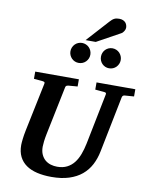

<svg xmlns="http://www.w3.org/2000/svg" viewBox="-116 -1208 1023 1307"><g transform="rotate(10 395.5 -554.5)"><path d="M725.1 -616.2Q718.3 -615.2 714.4 -611.1Q710.4 -606.9 709 -600.1L631.8 -214.8Q621.6 -162.6 599.4 -120.1Q577.1 -77.6 540.8 -47.4Q504.4 -17.1 452.6 -0.5Q400.9 16.1 332 16.1Q276.4 16.1 231.9 5.6Q187.5 -4.9 156.5 -26.6Q125.5 -48.3 108.6 -82Q91.8 -115.7 91.8 -162.1Q91.8 -176.3 95 -203.9Q98.1 -231.4 105 -265.1L174.8 -601.1Q176.3 -609.9 170.9 -612.5Q165.5 -615.2 154.8 -616.2Q146.5 -616.7 137.2 -617.7Q128.9 -618.7 118.9 -619.4Q108.9 -620.1 99.1 -621.1V-670.9H400.9V-621.1Q389.2 -620.1 378.2 -619.4Q367.2 -618.7 358.4 -617.7Q348.1 -616.7 338.9 -616.2Q330.1 -615.2 324.7 -612.1Q319.3 -608.9 317.9 -600.1L249 -265.1Q243.2 -236.3 240.5 -213.4Q237.8 -190.4 237.8 -176.8Q237.8 -145 248 -122.6Q258.3 -100.1 275.1 -85.9Q292 -71.8 313.7 -65.4Q335.4 -59.1 357.9 -59.1Q397 -59.1 425.5 -73.5Q454.1 -87.9 474.1 -113.3Q494.1 -138.7 507.3 -173.8Q520.5 -209 528.8 -250L599.1 -601.1Q600.6 -609.9 596.4 -612.5Q592.3 -615.2 580.1 -616.2Q570.8 -616.7 561.5 -617.7Q553.2 -618.7 543 -619.4Q532.7 -620.1 522.9 -621.1V-670.9H791V-621.1ZM448.7 -849.1Q448.7 -835 443.4 -822.5Q438 -810.1 428.7 -800.5Q419.4 -791 406.7 -785.6Q394 -780.3 379.9 -780.3Q365.7 -780.3 353 -785.6Q340.3 -791 331.1 -800.5Q321.8 -810.1 316.4 -822.5Q311 -835 311 -849.1Q311 -863.3 316.4 -876Q321.8 -888.7 331.1 -898.2Q340.3 -907.7 353 -913.1Q365.7 -918.5 379.9 -918.5Q394 -918.5 406.7 -913.1Q419.4 -907.7 428.7 -898.2Q438 -888.7 443.4 -876Q448.7 -863.3 448.7 -849.1ZM658.7 -849.1Q658.7 -835 653.3 -822.5Q647.9 -810.1 638.7 -800.5Q629.4 -791 616.7 -785.6Q604 -780.3 589.8 -780.3Q575.7 -780.3 563.2 -785.6Q550.8 -791 541.5 -800.5Q532.2 -810.1 527.1 -822.5Q522 -835 522 -849.1Q522 -863.3 527.1 -876Q532.2 -888.7 541.5 -898.2Q550.8 -907.7 563.2 -913.1Q575.7 -918.5 589.8 -918.5Q604 -918.5 616.7 -913.1Q629.4 -907.7 638.7 -898.2Q647.9 -888.7 653.3 -876Q658.7 -863.3 658.7 -849.1ZM656.7 -1071.8Q656.7 -1066.9 654.8 -1060.8Q652.8 -1054.7 649.2 -1048.8Q645.5 -1043 640.9 -1037.8Q636.2 -1032.7 630.4 -1029.8L469.7 -941.4H399.4L536.6 -1092.8Q544.9 -1102.1 552 -1108.2Q559.1 -1114.3 566.4 -1117.9Q573.7 -1121.6 581.5 -1123Q589.4 -1124.5 599.6 -1124.5Q615.7 -1124.5 626.7 -1119.6Q637.7 -1114.7 644.3 -1107.2Q650.9 -1099.6 653.8 -1090.1Q656.7 -1080.6 656.7 -1071.8Z"/></g></svg>

Font: Charis SIL Phon
Style: Bold Italic
Weight: 700
Italic angle: -11°
Foundry: SIL International
Version: Version 5.000